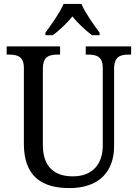

<svg xmlns="http://www.w3.org/2000/svg" viewBox="-20 -951 704 981"><path d="M212 -784V-771H250C284 -797 322 -832 350 -867C378 -832 416 -797 450 -771H489V-784C460 -822 415 -886 396 -931H305C286 -886 240 -822 212 -784ZM335 10C484 10 563 -72 563 -205V-600C563 -663 596 -672 638 -672H650V-714H418V-672H430C472 -672 505 -663 505 -604V-207C505 -116 456 -50 352 -50C263 -50 199 -94 199 -210V-600C199 -663 232 -672 275 -672H287V-714H14V-672H26C68 -672 102 -663 102 -604V-216C102 -53 190 10 335 10Z"/></svg>

Font: Noto Serif Ethiopic SemiCondensed
Style: Regular
Weight: 400
Width: 4
Designer: Monotype Design Team
Foundry: Monotype Imaging Inc.
Version: Version 2.102